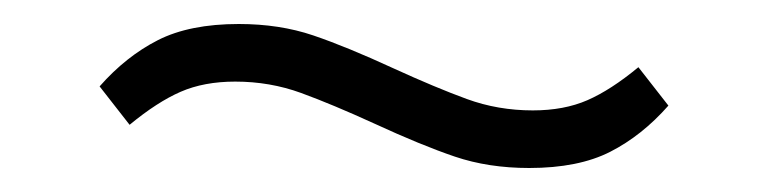

<svg xmlns="http://www.w3.org/2000/svg" viewBox="-20 -385 640 160"><path d="M421 -245Q387 -245 359 -254.5Q331 -264 292 -282Q257 -298 231 -307.5Q205 -317 176 -317Q150 -317 130.5 -308.5Q111 -300 88 -281L63 -313Q85 -338 111.5 -351.5Q138 -365 179 -365Q213 -365 241 -355.5Q269 -346 308 -328Q343 -312 369 -302.5Q395 -293 424 -293Q450 -293 469.5 -301.5Q489 -310 512 -329L537 -297Q515 -272 488.5 -258.5Q462 -245 421 -245Z"/></svg>

Font: IBM Plex Sans KR Light
Style: Regular
Weight: 300
Designer: Mike Abbink; Paul van der Laan; Pieter van Rosmalen; Wujin Sim; Chorong Kim; Dohee Lee;
Foundry: Sandoll Inc.
Version: Version 1.001